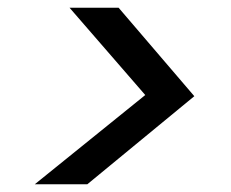

<svg xmlns="http://www.w3.org/2000/svg" viewBox="-20 -599 599 497"><path d="M70 -122 356 -353 160 -579H287L483 -350L206 -122Z"/></svg>

Font: DM Sans 16pt Medium
Style: Italic
Weight: 500
Italic angle: -10°
Version: Version 4.004;gftools[0.9.30]